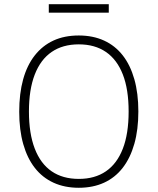

<svg xmlns="http://www.w3.org/2000/svg" viewBox="-20 -881 746 909"><path d="M353 8Q286 8 233.5 -16Q181 -40 145 -86Q109 -132 90 -199Q71 -266 71 -352Q71 -438 89.5 -505Q108 -572 144.5 -618.5Q181 -665 233 -689Q285 -713 353 -713Q420 -713 472.5 -689Q525 -665 561 -619Q597 -573 616 -506Q635 -439 635 -353Q635 -267 616 -200Q597 -133 561 -86.5Q525 -40 472.5 -16Q420 8 353 8ZM353 -34Q429 -34 481.5 -70Q534 -106 561.5 -177Q589 -248 589 -353Q589 -458 561.5 -528.5Q534 -599 481.5 -635Q429 -671 353 -671Q277 -671 224.5 -635Q172 -599 144.5 -528Q117 -457 117 -353Q117 -249 144.5 -177.5Q172 -106 224.5 -70Q277 -34 353 -34ZM211 -821V-861H495V-821Z"/></svg>

Font: Nunito Sans 10pt SemiCondensed ExtraLight
Style: Regular
Weight: 250
Width: 4
Designer: Vernon Adams
Foundry: Vernon Adams
Version: Version 3.101;gftools[0.9.27]